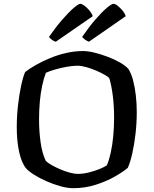

<svg xmlns="http://www.w3.org/2000/svg" viewBox="-20 -988 806 1008"><path d="M365 0Q334 0 296.5 -10.5Q259 -21 223 -37Q187 -53 158.5 -71Q130 -89 117 -104Q93 -133 80.5 -190.5Q68 -248 68 -319Q68 -378 74.5 -435Q81 -492 91 -538.5Q101 -585 112 -610Q135 -628 168.5 -647Q202 -666 243 -683Q284 -700 328 -710Q372 -720 416 -720Q442 -720 476.5 -711.5Q511 -703 546.5 -689.5Q582 -676 610.5 -659.5Q639 -643 654 -626Q669 -603 678.5 -567Q688 -531 693 -488Q698 -445 698 -399Q698 -342 691.5 -285.5Q685 -229 674.5 -182.5Q664 -136 651 -107Q628 -87 583.5 -61.5Q539 -36 482.5 -18Q426 0 365 0ZM388 -75Q415 -75 446 -82.5Q477 -90 503.5 -101Q530 -112 541 -120Q553 -148 561.5 -187Q570 -226 574.5 -272.5Q579 -319 579 -369Q579 -433 572 -487Q565 -541 554 -577Q549 -584 530 -595Q511 -606 485.5 -617Q460 -628 433.5 -635.5Q407 -643 387 -643Q363 -643 331.5 -637.5Q300 -632 270.5 -623.5Q241 -615 221 -606Q210 -578 201.5 -538.5Q193 -499 189 -453.5Q185 -408 185 -361Q185 -300 193 -242Q201 -184 220 -144Q229 -134 250 -122Q271 -110 296.5 -99Q322 -88 347 -81.5Q372 -75 388 -75ZM447 -769Q434 -774 425 -781Q416 -788 411 -794Q446 -845 480 -884.5Q514 -924 540 -946Q566 -968 576 -968Q585 -968 597.5 -958Q610 -948 622.5 -933.5Q635 -919 640 -903ZM273 -769Q264 -771 254 -778Q244 -785 237 -794Q273 -846 307 -885Q341 -924 366.5 -946Q392 -968 402 -968Q410 -968 423.5 -958Q437 -948 449.5 -933Q462 -918 467 -903Z"/></svg>

Font: Texturina 12pt Medium
Style: Regular
Weight: 500
Designer: Guillermo Torres Carreño
Foundry: Omnibus-Type
Version: Version 1.002